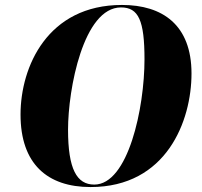

<svg xmlns="http://www.w3.org/2000/svg" viewBox="-20 -745 816 776"><path d="M346 11C653 11 754 -256 754 -448C754 -644 637 -725 473 -725C172 -725 63 -475 63 -282C63 -83 171 11 346 11ZM361 1C290 1 255 -62 255 -221C255 -385 317 -715 469 -715C540 -715 564 -662 564 -505C564 -308 498 1 361 1Z"/></svg>

Font: Noto Serif Display SemiCondensed Black
Style: Italic
Weight: 900
Width: 4
Italic angle: -12°
Designer: Monotype Design Team
Foundry: Monotype Imaging Inc.
Version: Version 2.009